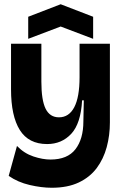

<svg xmlns="http://www.w3.org/2000/svg" viewBox="-20 -731 573 905"><path d="M224 154Q176 154 120 141Q64 128 21 98L60 -43Q94 -8 137.5 6.5Q181 21 218 21Q298 21 335.5 -27.5Q373 -76 373 -159L375 -258H367Q361 -149 316 -100.5Q271 -52 202 -52Q115 -52 73.5 -118Q32 -184 32 -310V-525H175V-346Q175 -259 195 -218.5Q215 -178 258 -178Q305 -178 330 -225.5Q355 -273 355 -367V-525H498V-154Q498 -93 483 -37.5Q468 18 436 61Q404 104 351.5 129Q299 154 224 154ZM113 -548V-652L266 -711L419 -652V-548L266 -606Z"/></svg>

Font: Bricolage Grotesque 96pt Bricolage Grotesque 48pt Regular
Style: Bold
Weight: 700
Designer: Mathieu Triay
Foundry: Atelier Triay
Version: Version 1.001; ttfautohint (v1.8.4.7-5d5b);gftools[0.9.33.de